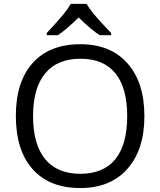

<svg xmlns="http://www.w3.org/2000/svg" viewBox="-20 -951 819 981"><path d="M717.8 -357.9Q717.8 -186.5 631.1 -88.4Q544.4 9.8 390.1 9.8Q232.4 9.8 146.7 -86.7Q61 -183.1 61 -358.9Q61 -533.2 147 -629.2Q232.9 -725.1 391.1 -725.1Q544.9 -725.1 631.3 -627.4Q717.8 -529.8 717.8 -357.9ZM148.9 -357.9Q148.9 -212.9 210.7 -137.9Q272.5 -63 390.1 -63Q508.8 -63 569.3 -137.7Q629.9 -212.4 629.9 -357.9Q629.9 -502 569.6 -576.4Q509.3 -650.9 391.1 -650.9Q272.5 -650.9 210.7 -575.9Q148.9 -501 148.9 -357.9ZM218.8 -782.2Q280.8 -848.6 305.7 -879.9Q330.6 -911.1 341.8 -931.2H422.9Q433.6 -910.6 460.2 -878.2Q486.8 -845.7 547.9 -782.2V-771H489.7Q446.8 -797.9 381.8 -861.8Q315.4 -796.4 274.9 -771H218.8Z"/></svg>

Font: HunimalSansv1.5
Style: Regular
Weight: 400
Foundry: Ascender Corporation
Version: Version 1.10